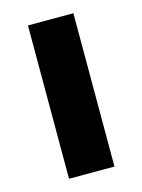

<svg xmlns="http://www.w3.org/2000/svg" viewBox="-84 -548 445 600"><g transform="rotate(-15 138.5 -248.0)"><path d="M65 0V-496H212V0Z"/></g></svg>

Font: Source Sans 3
Style: Bold
Weight: 700
Designer: Paul D. Hunt
Foundry: Adobe
Version: Version 3.052;hotconv 1.1.0;makeotfexe 2.6.0